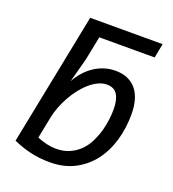

<svg xmlns="http://www.w3.org/2000/svg" viewBox="-128 -789 806 893"><g transform="rotate(20 275.0 -342.0)"><path d="M219.2 5.9Q165 5.9 120.6 -4.9Q76.2 -15.6 35.2 -34.2L166 -689.9H524.4L510.7 -619.1H236.8L212.9 -500L181.2 -381.8Q196.3 -409.2 215.8 -430.9Q235.4 -452.6 258.5 -467.8Q281.7 -482.9 307.9 -491Q334 -499 361.8 -499Q397 -499 423.1 -487.1Q449.2 -475.1 466.3 -453.6Q483.4 -432.1 491.7 -401.6Q500 -371.1 500 -334Q500 -263.7 481.7 -201.9Q463.4 -140.1 427.7 -94Q392.1 -47.9 339.6 -21Q287.1 5.9 219.2 5.9ZM414.1 -326.2Q414.1 -373 398.2 -398.9Q382.3 -424.8 346.2 -424.8Q325.2 -424.8 304.2 -415Q283.2 -405.3 263.2 -388.2Q243.2 -371.1 225.1 -348.1Q207 -325.2 192.4 -299.1Q177.7 -272.9 167 -245.1Q156.2 -217.3 150.9 -189.9L129.9 -84Q153.3 -74.2 177.5 -68.6Q201.7 -63 222.2 -63Q262.2 -63 292 -76.7Q321.8 -90.3 343 -112.3Q364.3 -134.3 377.9 -162.6Q391.6 -190.9 399.7 -220.2Q407.7 -249.5 410.9 -277.1Q414.1 -304.7 414.1 -326.2Z"/></g></svg>

Font: Code New Roman
Style: Italic
Weight: 400
Italic angle: -11°
Monospace: yes
Designer: Sam Radian
Foundry: Code New Roman
Version: Version 1.508 October 19, 2014